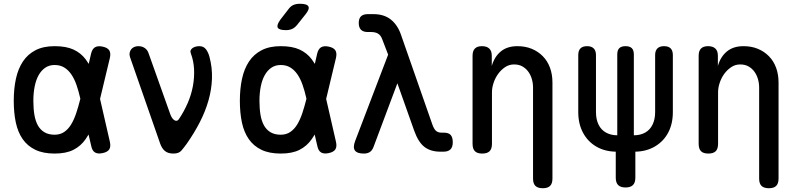

<svg xmlns="http://www.w3.org/2000/svg" viewBox="-20 -805 4240 1019"><path d="M563 -53Q569 -27 560 -12.5Q551 2 525 7.5Q499 13 484 4Q469 -5 464 -31L450 -91Q442 -77 434 -66Q409 -30 370 -10Q331 10 270 10Q209 10 167.5 -10Q126 -30 100.5 -66.5Q75 -103 64 -154.5Q53 -206 53 -270Q53 -334 64.5 -387Q76 -440 101.5 -478.5Q127 -517 168.5 -538.5Q210 -560 270 -560Q331 -560 370 -542Q409 -524 434 -491Q443 -479 451 -466L463 -519Q469 -545 484 -554Q499 -563 525 -557.5Q551 -552 560 -537.5Q569 -523 563 -497L511 -280ZM406 -283Q397 -323 385.5 -355.5Q374 -388 358 -411Q342 -434 320.5 -447Q299 -460 270 -460Q241 -460 220 -445.5Q199 -431 185 -406Q171 -381 164 -346Q157 -311 157 -270Q157 -229 162.5 -196Q168 -163 181 -139.5Q194 -116 216 -103Q238 -90 270 -90Q299 -90 320.5 -104.5Q342 -119 357.5 -144.5Q373 -170 384.5 -204.5Q396 -239 406 -279Z M830 -43 670 -502Q666 -514 668 -524.5Q670 -535 676 -543Q682 -551 692 -555.5Q702 -560 714 -560Q734 -560 748.5 -550Q763 -540 769 -521L884 -198Q893 -174 906.5 -166.5Q920 -159 929 -172Q956 -212 975.5 -256.5Q995 -301 1003.5 -346.5Q1012 -392 1010 -436.5Q1008 -481 993 -521Q989 -531 992 -538Q995 -545 1002 -550Q1009 -555 1018.5 -557.5Q1028 -560 1038 -560Q1061 -560 1073.5 -543Q1086 -526 1092 -502Q1107 -446 1105 -388Q1103 -330 1086.5 -272Q1070 -214 1040.5 -156.5Q1011 -99 971 -42Q955 -20 942 -5Q929 10 900 10Q872 10 855.5 -3.5Q839 -17 830 -43Z M1557 -673Q1545 -658 1530.5 -651.5Q1516 -645 1498 -645Q1461 -645 1454 -658.5Q1447 -672 1469 -702L1510 -755Q1522 -772 1537 -778.5Q1552 -785 1572 -785Q1610 -785 1617 -770.5Q1624 -756 1600 -727ZM1763 -53Q1769 -27 1760 -12.5Q1751 2 1725 7.5Q1699 13 1684 4Q1669 -5 1664 -31L1650 -91Q1642 -77 1634 -66Q1609 -30 1570 -10Q1531 10 1470 10Q1409 10 1367.5 -10Q1326 -30 1300.5 -66.5Q1275 -103 1264 -154.5Q1253 -206 1253 -270Q1253 -334 1264.5 -387Q1276 -440 1301.5 -478.5Q1327 -517 1368.5 -538.5Q1410 -560 1470 -560Q1531 -560 1570 -542Q1609 -524 1634 -491Q1643 -479 1651 -466L1663 -519Q1669 -545 1684 -554Q1699 -563 1725 -557.5Q1751 -552 1760 -537.5Q1769 -523 1763 -497L1711 -280ZM1606 -283Q1597 -323 1585.5 -355.5Q1574 -388 1558 -411Q1542 -434 1520.5 -447Q1499 -460 1470 -460Q1441 -460 1420 -445.5Q1399 -431 1385 -406Q1371 -381 1364 -346Q1357 -311 1357 -270Q1357 -229 1362.5 -196Q1368 -163 1381 -139.5Q1394 -116 1416 -103Q1438 -90 1470 -90Q1499 -90 1520.5 -104.5Q1542 -119 1557.5 -144.5Q1573 -170 1584.5 -204.5Q1596 -239 1606 -279Z M1962 -24Q1955 -6 1942.5 2Q1930 10 1911 10Q1875 10 1863.5 -6.5Q1852 -23 1865 -57L2040 -515L2008 -598Q2000 -619 1985.5 -627Q1971 -635 1951 -635H1932Q1908 -635 1896 -647Q1884 -659 1884 -683Q1884 -707 1896 -718.5Q1908 -730 1932 -730H1962Q2018 -730 2054 -701.5Q2090 -673 2108 -621L2274 -146Q2283 -120 2294 -110.5Q2305 -101 2323 -101H2335Q2361 -101 2372 -88.5Q2383 -76 2383 -50Q2383 -24 2370.5 -12Q2358 0 2334 0H2317Q2266 0 2233 -25Q2200 -50 2178 -112L2089 -363Z M2591 -316V-42Q2591 -15 2578.5 -2.5Q2566 10 2539 10Q2513 10 2500.5 -2.5Q2488 -15 2488 -42V-509Q2488 -535 2500.5 -547.5Q2513 -560 2538 -560Q2563 -560 2576.5 -547.5Q2590 -535 2590 -509V-455Q2604 -504 2638 -532Q2672 -560 2726 -560Q2768 -560 2802 -546Q2836 -532 2861 -506.5Q2886 -481 2899 -445.5Q2912 -410 2912 -367V143Q2912 169 2899.5 181.5Q2887 194 2861 194Q2834 194 2821.5 181.5Q2809 169 2809 143V-340Q2809 -364 2802.5 -386Q2796 -408 2783.5 -425Q2771 -442 2752.5 -452.5Q2734 -463 2708 -463Q2682 -463 2660.5 -448.5Q2639 -434 2623.5 -412.5Q2608 -391 2599.5 -365Q2591 -339 2591 -316Z M3300 190Q3274 190 3261 177.5Q3248 165 3248 138V0Q3189 -1 3144 -27.5Q3099 -54 3074 -101Q3049 -148 3049 -210V-513Q3049 -536 3060.5 -548Q3072 -560 3096 -560Q3119 -560 3131 -548Q3143 -536 3143 -513V-210Q3143 -172 3156.5 -144Q3170 -116 3196 -101.5Q3222 -87 3256 -87V-516Q3256 -539 3267 -549.5Q3278 -560 3300 -560Q3322 -560 3333 -549.5Q3344 -539 3344 -516V-87Q3379 -87 3404.5 -101.5Q3430 -116 3443.5 -144Q3457 -172 3457 -210V-513Q3457 -536 3469 -548Q3481 -560 3504 -560Q3528 -560 3539.5 -548Q3551 -536 3551 -513V-210Q3551 -148 3526.5 -101.5Q3502 -55 3456.5 -28Q3411 -1 3352 0V138Q3352 165 3339 177.5Q3326 190 3300 190Z M3791 -316V-42Q3791 -15 3778.5 -2.5Q3766 10 3739 10Q3713 10 3700.5 -2.5Q3688 -15 3688 -42V-509Q3688 -535 3700.5 -547.5Q3713 -560 3738 -560Q3763 -560 3776.5 -547.5Q3790 -535 3790 -509V-455Q3804 -504 3838 -532Q3872 -560 3926 -560Q3968 -560 4002 -546Q4036 -532 4061 -506.5Q4086 -481 4099 -445.5Q4112 -410 4112 -367V143Q4112 169 4099.5 181.5Q4087 194 4061 194Q4034 194 4021.5 181.5Q4009 169 4009 143V-340Q4009 -364 4002.5 -386Q3996 -408 3983.5 -425Q3971 -442 3952.5 -452.5Q3934 -463 3908 -463Q3882 -463 3860.5 -448.5Q3839 -434 3823.5 -412.5Q3808 -391 3799.5 -365Q3791 -339 3791 -316Z"/></svg>

Font: Maple Mono Normal NL Medium
Style: Regular
Weight: 500
Monospace: yes
Designer: subframe7536
Version: Version 7.000